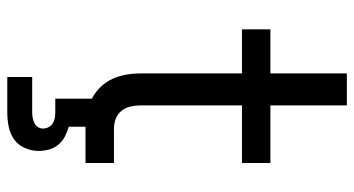

<svg xmlns="http://www.w3.org/2000/svg" viewBox="-248 -528 995 540"><g transform="rotate(90 250.0 -257.5)"><path d="M196 220V150H296Q304 150 311.5 148.5Q319 147 326 143.5Q333 140 337 133.5Q341 127 341 120Q341 112 337.5 104.5Q334 97 327 92.5Q320 88 312 86.5Q304 85 296 85H257V-18Q239 -27 224.5 -42Q210 -57 201.5 -75.5Q193 -94 189.5 -114Q186 -134 186 -155V-440H62V-520H186V-735H276V-520H438V-440H276V-155Q276 -141 279 -127Q282 -113 291 -101.5Q300 -90 313.5 -85Q327 -80 341 -80H438V0H336V47Q350 51 363.5 58Q377 65 386.5 76.5Q396 88 400 102.5Q404 117 404 132Q404 151 396 170Q388 189 372 200.5Q356 212 336 216Q316 220 296 220Z"/></g></svg>

Font: Iosevka SS10 Medium
Style: Regular
Weight: 500
Monospace: yes
Designer: Belleve Invis
Foundry: Belleve Invis
Version: Version 28.0.6; ttfautohint (v1.8.4)